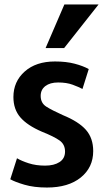

<svg xmlns="http://www.w3.org/2000/svg" viewBox="-20 -822 466 859"><path d="M267 -607 421 -802H268L184 -607ZM397 -146Q397 -204 364.5 -241Q332 -278 261 -307Q212 -329 187 -345Q162 -361 162 -393Q162 -421 183 -437Q204 -453 240 -453Q278 -453 305 -443Q332 -433 349 -424Q350 -427 354 -440Q358 -453 363 -468.5Q368 -484 372 -497Q376 -510 377 -513Q352 -527 314 -537Q276 -547 226 -547Q141 -547 90.5 -502Q40 -457 40 -388Q40 -333 71 -297Q102 -261 167 -233Q222 -211 246.5 -193.5Q271 -176 271 -144Q271 -113 246.5 -97Q222 -81 182 -81Q141 -81 108.5 -91.5Q76 -102 56 -114L26 -20Q47 -8 89.5 4.5Q132 17 190 17Q286 17 341.5 -28Q397 -73 397 -146Z"/></svg>

Font: Repo DemiBold
Style: Regular
Weight: 600
Designer: Stefan Peev
Foundry: Context Ltd
Version: Version 1.502